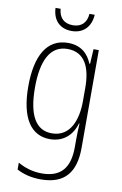

<svg xmlns="http://www.w3.org/2000/svg" viewBox="-103 -777 684 1076"><g transform="rotate(10 239.0 -239.5)"><path d="M346 -720H316C313 -671 285 -641 235 -641C184 -641 156 -670 152 -720H123C126 -647 170 -608 234 -608C300 -608 342 -651 346 -720ZM227 -539C107 -539 49 -435 49 -261C49 -79 112 10 219 10C295 10 345 -36 365 -105H368C366 -67 365 -41 365 -10V30C365 149 315 207 208 207C155 207 112 193 71 170V209C109 229 153 241 208 241C345 241 403 165 403 27V-529H373L368 -445H364C343 -497 303 -539 227 -539ZM230 -505C329 -505 365 -422 365 -308V-232C365 -127 330 -24 224 -24C134 -24 87 -101 87 -261C87 -410 129 -505 230 -505Z"/></g></svg>

Font: Noto Sans Georgian Condensed ExtraLight
Style: Regular
Weight: 200
Width: 3
Designer: Monotype Design Team, Akaki Razmadze
Foundry: Google LLC
Version: Version 2.005